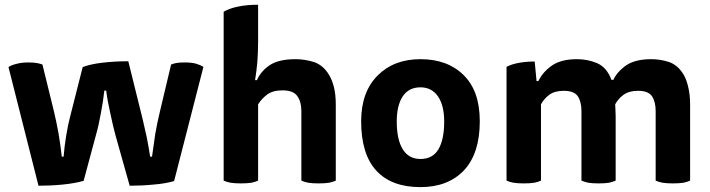

<svg xmlns="http://www.w3.org/2000/svg" viewBox="-20 -766 2982 806"><path d="M610.4 -108.4Q603.5 -152.3 595.7 -191.4Q586.9 -230.5 579.1 -264.6Q558.6 -346.7 518.6 -508.8Q460.9 -508.8 411.1 -502.9Q360.4 -497.1 327.1 -484.4Q309.6 -415 274.4 -276.4Q265.6 -244.1 257.8 -196.3Q250 -148.4 247.1 -108.4Q244.1 -108.4 239.3 -108.4Q234.4 -154.3 225.6 -207Q215.8 -259.8 206.1 -299.8Q190.4 -365.2 158.2 -495.1Q151.4 -498 136.7 -501Q122.1 -503.9 99.6 -503.9Q70.3 -503.9 49.8 -498Q28.3 -493.2 15.6 -484.4Q57.6 -318.4 141.6 13.7Q193.4 13.7 243.2 8.8Q293 3.9 331.1 -6.8Q348.6 -71.3 382.8 -199.2Q394.5 -239.3 403.3 -290Q413.1 -339.8 418 -385.7Q420.9 -385.7 425.8 -385.7Q431.6 -339.8 443.4 -289.1Q454.1 -237.3 464.8 -198.2Q484.4 -127 524.4 13.7Q575.2 13.7 625 8.8Q673.8 4.9 710.9 -5.9Q752 -166 834 -485.4Q821.3 -493.2 801.8 -499Q783.2 -503.9 754.9 -503.9Q731.4 -503.9 717.8 -501Q705.1 -498 698.2 -495.1Q681.6 -427.7 650.4 -293.9Q640.6 -253.9 631.8 -204.1Q624 -153.3 618.2 -108.4Q615.2 -108.4 610.4 -108.4Z M1063.5 -328.1Q1078.1 -351.6 1101.6 -369.1Q1125 -386.7 1166 -386.7Q1210.9 -386.7 1227.5 -363.3Q1245.1 -339.8 1245.1 -299.8Q1245.1 -203.1 1245.1 -7.8Q1254.9 -2.9 1273.4 1Q1291 3.9 1317.4 3.9Q1343.8 3.9 1362.3 1Q1379.9 -2.9 1389.6 -7.8Q1389.6 -114.3 1389.6 -326.2Q1389.6 -369.1 1381.8 -400.4Q1374 -431.6 1360.4 -453.1Q1335.9 -493.2 1296.9 -505.9Q1258.8 -517.6 1220.7 -517.6Q1151.4 -517.6 1113.3 -493.2Q1075.2 -467.8 1058.6 -429.7Q1055.7 -429.7 1050.8 -429.7Q1056.6 -464.8 1060.5 -507.8Q1063.5 -550.8 1063.5 -593.8Q1063.5 -644.5 1063.5 -746.1Q1015.6 -746.1 979.5 -738.3Q944.3 -731.4 918.9 -716.8Q918.9 -676.8 918.9 -596.7Q918.9 -449.2 918.9 -7.8Q928.7 -2.9 947.3 1Q965.8 3.9 991.2 3.9Q1017.6 3.9 1036.1 1Q1053.7 -2.9 1063.5 -7.8Q1063.5 -114.3 1063.5 -328.1Z M1745.1 -517.6Q1633.8 -517.6 1565.4 -449.2Q1496.1 -379.9 1496.1 -256.8Q1496.1 -118.2 1560.5 -48.8Q1624 19.5 1745.1 19.5Q1860.4 19.5 1927.7 -50.8Q1994.1 -122.1 1994.1 -256.8Q1994.1 -384.8 1925.8 -451.2Q1858.4 -517.6 1745.1 -517.6ZM1645.5 -255.9Q1645.5 -322.3 1669.9 -360.4Q1695.3 -399.4 1745.1 -399.4Q1793 -399.4 1819.3 -360.4Q1844.7 -322.3 1844.7 -255.9Q1844.7 -181.6 1821.3 -140.6Q1796.9 -98.6 1745.1 -98.6Q1695.3 -98.6 1669.9 -140.6Q1645.5 -181.6 1645.5 -255.9Z M2251 -328.1Q2263.7 -351.6 2286.1 -368.2Q2308.6 -384.8 2346.7 -384.8Q2389.6 -384.8 2405.3 -362.3Q2420.9 -338.9 2420.9 -299.8Q2420.9 -203.1 2420.9 -7.8Q2431.6 -2.9 2449.2 1Q2466.8 3.9 2493.2 3.9Q2519.5 3.9 2537.1 1Q2554.7 -2.9 2564.5 -7.8Q2564.5 -97.7 2564.5 -277.3Q2564.5 -293 2563.5 -306.6Q2562.5 -321.3 2562.5 -328.1Q2575.2 -351.6 2597.7 -368.2Q2621.1 -384.8 2658.2 -384.8Q2701.2 -384.8 2716.8 -362.3Q2732.4 -338.9 2732.4 -299.8Q2732.4 -203.1 2732.4 -7.8Q2742.2 -2.9 2760.7 1Q2779.3 3.9 2804.7 3.9Q2831.1 3.9 2849.6 1Q2867.2 -2.9 2877 -7.8Q2877 -114.3 2877 -326.2Q2877 -369.1 2869.1 -400.4Q2862.3 -431.6 2849.6 -453.1Q2825.2 -493.2 2788.1 -505.9Q2751 -517.6 2713.9 -517.6Q2647.5 -517.6 2609.4 -492.2Q2571.3 -465.8 2554.7 -430.7Q2552.7 -430.7 2546.9 -430.7Q2527.3 -483.4 2486.3 -501Q2446.3 -517.6 2402.3 -517.6Q2335 -517.6 2295.9 -490.2Q2257.8 -462.9 2240.2 -425.8Q2237.3 -425.8 2232.4 -425.8Q2230.5 -446.3 2224.6 -507.8Q2188.5 -507.8 2157.2 -502Q2126 -496.1 2106.4 -485.4Q2106.4 -468.8 2106.4 -436.5Q2106.4 -329.1 2106.4 -7.8Q2116.2 -2.9 2134.8 1Q2153.3 3.9 2178.7 3.9Q2205.1 3.9 2223.6 1Q2241.2 -2.9 2251 -7.8Q2251 -114.3 2251 -328.1Z"/></svg>

Font: cl
Style: Bold
Weight: 400
Designer: Mitja Miklavcic
Version: Version 7.504; 2011; Build 1021